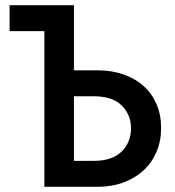

<svg xmlns="http://www.w3.org/2000/svg" viewBox="-20 -720 674 740"><path d="M356 -449Q411 -449 456.5 -433Q502 -417 534 -388Q566 -359 583.5 -318Q601 -277 601 -227Q601 -177 583.5 -135.5Q566 -94 534 -64Q502 -34 456.5 -17Q411 0 356 0H151V-600H17V-700H265V-449ZM341 -100Q413 -100 449 -136Q485 -172 485 -226Q485 -277 449.5 -313Q414 -349 340 -349H265V-100Z"/></svg>

Font: Tilda Sans Semibold
Style: Regular
Weight: 600
Designer: ParaType Ltd
Foundry: ParaType Ltd
Version: Version 1.009